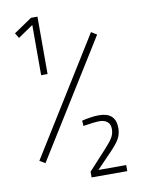

<svg xmlns="http://www.w3.org/2000/svg" viewBox="-97 -855 754 1028"><g transform="rotate(-10 280.0 -341.0)"><path d="M145 -751 63 -695 46 -723 145 -790H180V-478H145ZM56 -28 448 -659 478 -640 86 -10ZM316 77 414 -30Q441 -59 454.5 -80.5Q468 -102 468 -129Q468 -155 452 -168Q436 -181 411 -181Q381 -181 321 -171L319 -200Q338 -205 364 -209Q390 -213 412 -213Q503 -213 503 -128Q503 -95 488.5 -69.5Q474 -44 439 -8L359 75H510V108H316Z"/></g></svg>

Font: Cairo ExtraLight
Style: Regular
Weight: 275
Designer: Mohamed Gaber, Accademia di Belle Arti di Urbino and others
Foundry: Kief Type Foundry, Accademia di Belle Arti di Urbino and others
Version: Version 3.011